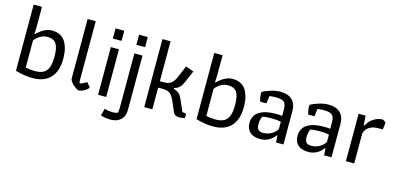

<svg xmlns="http://www.w3.org/2000/svg" viewBox="-75 -1151 3783 1829"><g transform="rotate(15 1816.5 -236.5)"><path d="M74 -18V-671H156V-468L153 -403H159Q190 -435 228.5 -456.5Q267 -478 307 -478Q399 -478 439.5 -413.5Q480 -349 480 -247Q480 -123 419.5 -57.5Q359 8 244 8Q164 8 74 -18ZM394 -244Q394 -330 368.5 -369Q343 -408 282 -408Q247 -408 214 -390.5Q181 -373 156 -340V-72Q172 -68 198 -65Q224 -62 246 -62Q299 -62 331 -79Q363 -96 378.5 -135.5Q394 -175 394 -244Z M606 -85V-671H686V-95Q686 -71 690 -61H703L760 -90L795 -45Q780 -24 752.5 -8.5Q725 7 696 8Q682 4 660 -12.5Q638 -29 622 -49.5Q606 -70 606 -85Z M886 -654H972V-554H886ZM889 -470H969V0H889Z M1118 -654H1204V-554H1118ZM966 182 985 112Q1009 120 1026 122.5Q1043 125 1065 125Q1092 125 1114 118Q1121 98 1121 61V-470H1201V65Q1201 128 1164 163Q1127 198 1064 198Q1011 198 966 182Z M1629 -29 1586 -129Q1567 -172 1542.5 -193Q1518 -214 1470 -214H1424V0H1344V-671H1424V-277H1465Q1512 -277 1536 -297Q1560 -317 1576 -353L1629 -478L1708 -449L1657 -330Q1644 -299 1624.5 -279Q1605 -259 1570 -248V-242Q1605 -232 1623.5 -215Q1642 -198 1657 -164L1707 -50L1746 -41V0Q1717 8 1691 8Q1667 8 1652.5 -0.5Q1638 -9 1629 -29Z M1855 -18V-671H1937V-468L1934 -403H1940Q1971 -435 2009.5 -456.5Q2048 -478 2088 -478Q2180 -478 2220.5 -413.5Q2261 -349 2261 -247Q2261 -123 2200.5 -57.5Q2140 8 2025 8Q1945 8 1855 -18ZM2175 -244Q2175 -330 2149.5 -369Q2124 -408 2063 -408Q2028 -408 1995 -390.5Q1962 -373 1937 -340V-72Q1953 -68 1979 -65Q2005 -62 2027 -62Q2080 -62 2112 -79Q2144 -96 2159.5 -135.5Q2175 -175 2175 -244Z M2351 -113Q2351 -189 2409 -226Q2467 -263 2569 -263Q2602 -263 2635 -260V-322Q2635 -376 2613 -395.5Q2591 -415 2535 -415Q2501 -415 2469 -411L2459 -336H2398Q2385 -371 2385 -403V-428Q2415 -447 2466.5 -462.5Q2518 -478 2561 -478Q2636 -478 2676.5 -439.5Q2717 -401 2717 -331V0H2644L2640 -66H2632Q2607 -31 2569.5 -11.5Q2532 8 2490 8Q2422 8 2386.5 -24.5Q2351 -57 2351 -113ZM2637 -129V-203Q2602 -211 2545 -211Q2482 -211 2453 -203Q2444 -181 2440.5 -163.5Q2437 -146 2437 -122Q2437 -86 2453.5 -71Q2470 -56 2501 -56Q2542 -56 2578 -75Q2614 -94 2637 -129Z M2825 -113Q2825 -189 2883 -226Q2941 -263 3043 -263Q3076 -263 3109 -260V-322Q3109 -376 3087 -395.5Q3065 -415 3009 -415Q2975 -415 2943 -411L2933 -336H2872Q2859 -371 2859 -403V-428Q2889 -447 2940.5 -462.5Q2992 -478 3035 -478Q3110 -478 3150.5 -439.5Q3191 -401 3191 -331V0H3118L3114 -66H3106Q3081 -31 3043.5 -11.5Q3006 8 2964 8Q2896 8 2860.5 -24.5Q2825 -57 2825 -113ZM3111 -129V-203Q3076 -211 3019 -211Q2956 -211 2927 -203Q2918 -181 2914.5 -163.5Q2911 -146 2911 -122Q2911 -86 2927.5 -71Q2944 -56 2975 -56Q3016 -56 3052 -75Q3088 -94 3111 -129Z M3333 -468H3402L3408 -376H3418Q3439 -421 3482 -447.5Q3525 -474 3567 -474Q3575 -474 3587 -465.5Q3599 -457 3603 -450L3594 -383H3548Q3498 -383 3462 -361Q3426 -339 3415 -295V0H3333Z"/></g></svg>

Font: Athiti Medium
Style: Regular
Weight: 500
Designer: CadsonDemak Team
Foundry: CadsonDemak
Version: Version 1.033